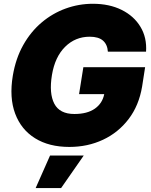

<svg xmlns="http://www.w3.org/2000/svg" viewBox="-20 -757 789 1002"><path d="M341.8 9.8Q235.8 9.8 163.1 -35.4Q90.3 -80.6 59.1 -164.1Q27.8 -247.6 46.9 -362.3Q62 -452.1 101.3 -522Q140.6 -591.8 197.3 -639.6Q253.9 -687.5 322.5 -712.4Q391.1 -737.3 464.8 -737.3Q550.8 -737.3 615 -705.3Q679.2 -673.3 713.1 -616.9Q747.1 -560.5 742.2 -487.3H543Q540.5 -524.9 517.3 -545.2Q494.1 -565.4 448.2 -565.4Q373 -565.4 319.8 -512.7Q266.6 -460 251 -365.2Q235.4 -269.5 263.4 -215.8Q291.5 -162.1 368.2 -162.1Q435.1 -162.1 474.9 -189.9Q514.6 -217.8 523.9 -265.6H392.6L415 -406.2H737.3L721.7 -305.7Q705.1 -206.1 651.1 -135.5Q597.2 -64.9 517.3 -27.6Q437.5 9.8 341.8 9.8ZM166 224.6 241.2 54.7H417L298.8 224.6Z"/></svg>

Font: Inter Tight Black
Style: Italic
Weight: 900
Italic angle: -9.39999°
Designer: Rasmus Andersson
Foundry: rsms
Version: Version 3.004; ttfautohint (v1.8.4.7-5d5b)